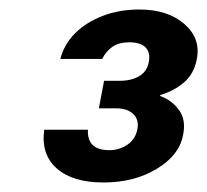

<svg xmlns="http://www.w3.org/2000/svg" viewBox="-20 -727 436 404"><path d="M107 -603Q115 -634 138 -657Q161 -680 196 -693.5Q231 -707 273 -707Q333 -707 368 -676.5Q403 -646 394 -602Q388 -571 366.5 -553Q345 -535 317 -527V-525Q342 -516 357 -495Q372 -474 365 -442Q357 -400 309.5 -371.5Q262 -343 198 -343Q133 -343 99.5 -372.5Q66 -402 73 -454H165Q164 -432 175.5 -421.5Q187 -411 210 -411Q231 -411 248 -422.5Q265 -434 269 -455Q273 -475 260.5 -487Q248 -499 225 -499H188L199 -557H232Q256 -557 272.5 -566.5Q289 -576 293 -596Q297 -616 286.5 -627Q276 -638 252 -638Q230 -638 216.5 -628.5Q203 -619 195 -603Z"/></svg>

Font: Albert Sans SemiBold
Style: Italic
Weight: 600
Italic angle: -11.25°
Designer: Andreas Rasmussen
Foundry: a.Foundry
Version: Version 1.025